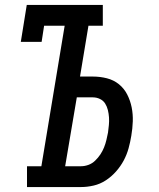

<svg xmlns="http://www.w3.org/2000/svg" viewBox="-20 -755 640 775"><path d="M89 0V-84H147L241 -651H158L148 -586H64L88 -735H395V-651H337L303 -446H355Q384 -446 411.5 -439Q439 -432 460 -415Q481 -398 493.5 -373.5Q506 -349 511.5 -321.5Q517 -294 516 -265Q515 -236 510 -207Q506 -182 499 -156.5Q492 -131 479.5 -107.5Q467 -84 448.5 -63Q430 -42 407 -27Q384 -12 358 -6Q332 0 307 0ZM307 -84Q322 -84 337 -89.5Q352 -95 364 -106.5Q376 -118 385 -131.5Q394 -145 400 -160Q406 -175 409.5 -190Q413 -205 416 -220Q418 -235 419.5 -250.5Q421 -266 420 -281Q419 -296 415.5 -310.5Q412 -325 404.5 -337Q397 -349 383.5 -355.5Q370 -362 355 -362H290L243 -84Z"/></svg>

Font: Iosevka Slab MdExObl
Style: Regular
Weight: 500
Width: 7
Italic angle: -9°
Monospace: yes
Designer: Belleve Invis
Foundry: Belleve Invis
Version: Version 11.1.1; ttfautohint (v1.8.3)